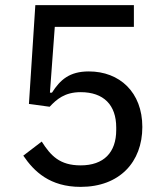

<svg xmlns="http://www.w3.org/2000/svg" viewBox="-20 -718 640 750"><path d="M503 -698H118L93 -312L174 -301C201 -330 233 -358 295 -358C385 -358 434 -308 434 -220V-210C434 -122 385 -72 295 -72C213 -72 178 -110 143 -165L71 -110C113 -48 175 12 295 12C447 12 536 -85 536 -222C536 -358 447 -439 327 -439C251 -439 215 -406 183 -356H175L194 -613H503Z"/></svg>

Font: IBM Plex Arabic Text
Style: Regular
Weight: 450
Designer: Mike Abbink, Paul van der Laan, Pieter van Rosmalen, Wael Morcos, Khajak Apelian
Foundry: Bold Monday
Version: Version 1.0